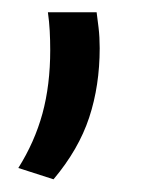

<svg xmlns="http://www.w3.org/2000/svg" viewBox="-20 -155 228 307"><path d="M56.6 -135.4H134.5Q135.9 -126.1 137.6 -110.8Q139.4 -95.6 139.4 -78Q139.4 -18.1 122.6 32.9Q105.8 83.9 65.6 131.7L9.3 113.6Q35.4 72.1 47.9 26.5Q60.3 -19.2 60.3 -74.7Q60.3 -90.8 59.5 -105.6Q58.7 -120.5 56.6 -135.4Z"/></svg>

Font: Anek Kannada Medium
Style: Regular
Weight: 500
Designer: Vaishnavi Murthy, Maithili Shingre (Kannada) & Yesha Goshar (Latin)
Foundry: Ek Type
Version: Version 1.003